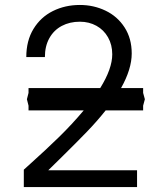

<svg xmlns="http://www.w3.org/2000/svg" viewBox="-20 -754 640 774"><path d="M102 -93.5Q165 -150 217.8 -201.5Q270.5 -253 317.5 -309H95V-328L88.5 -354L95 -379.5V-399H384Q432.5 -477 432.5 -535Q432.5 -573.5 415.5 -603.5Q398.5 -633.5 368.8 -650Q339 -666.5 302 -666.5Q261 -666.5 229 -649.5Q197 -632.5 179 -600.2Q161 -568 161 -524H86Q86 -590 115 -637.5Q144 -685 193.2 -709.5Q242.5 -734 302 -734Q357.5 -734 405.5 -711Q453.5 -688 482.2 -643.5Q511 -599 511 -538.5Q511 -475.5 468 -399H557V-379.5L564 -354L557 -328V-309H406Q370.5 -264.5 331.2 -223.8Q292 -183 230 -122Q181.5 -74.5 174.5 -67.5H532.5V0H76V-70Q93 -85.5 102 -93.5Z"/></svg>

Font: JuliaMono Light
Style: Regular
Weight: 300
Monospace: yes
Designer: cormullion
Foundry: corm
Version: Version 0.054; ttfautohint (v1.8.4)